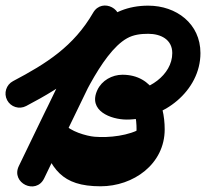

<svg xmlns="http://www.w3.org/2000/svg" viewBox="-25 -618 740 689"><path d="M68.8 -237.5C205.9 -309.6 317 -383.9 396.8 -521.9C413 -550 397.8 -576.4 375 -588.5C352.2 -600.6 321.7 -598.4 307.6 -569.2C219.3 -386.8 130.9 -204.4 42.6 -22C27.9 8.3 43.3 34.4 66 45.4C88.8 56.4 118.9 52.3 133.5 22C156.9 -26.5 180.3 -74.9 203.6 -123.4C248.4 -216 335.8 -427.3 430.7 -480.5C454.1 -493.7 480.5 -496.7 506.9 -496.7C551.1 -496.7 593.2 -476.9 593.2 -427.5C593.2 -347.7 504.5 -289.9 430 -289.9C423.5 -289.9 417 -290.4 410.6 -291.6C395.7 -294.4 412 -290.1 416.5 -276.9C418.2 -271.8 418.8 -267.3 418.4 -261.9C418 -260 417.7 -258.1 417.3 -256.1C416.9 -254.8 416.4 -253.6 415.9 -252.3C416.5 -253.5 412.2 -248.8 414.3 -248.8C460.5 -248.8 465 -188.4 465 -153.9C465 -85.6 396.7 -50.5 335.9 -50.5C243.4 -50.5 237.9 -91.5 212.5 -162.4C202.5 -190.2 171.9 -191.3 147.9 -179.2C123.9 -167.2 106.5 -142 122.9 -117.4C158.6 -63.7 244.8 -31.6 306.3 -26.7C306.3 -26.7 306.2 -26.7 306.1 -26.7C306 -26.7 305.9 -26.7 305.9 -26.7C378.7 -20.3 474.1 -33.5 537.2 -73C560.9 -87.8 568.1 -118.9 553.3 -142.6C538.5 -166.2 507.3 -173.4 483.6 -158.6C439.5 -130.9 365.3 -122.9 314.7 -127.3C314.7 -127.3 314.6 -127.3 314.5 -127.3C314.4 -127.3 314.3 -127.3 314.3 -127.3C285.4 -129.7 224.2 -147.4 207 -173.3C190.6 -198 163.2 -200.6 142.4 -190.2C121.6 -179.7 107.4 -156.2 117.4 -128.3C158.8 -12.8 194.2 50.5 336 50.5C453.2 50.5 566 -28.6 566 -153.9C566 -249 525 -349.8 414.4 -349.8C377.2 -349.8 340.3 -329.2 324.4 -294.9C289.7 -220.5 372.8 -188.9 430 -188.9C560.6 -188.9 694.3 -291.1 694.3 -427.5C694.3 -533.3 607.6 -597.7 507 -597.7C358.6 -597.7 287.1 -494.9 219.9 -376.4C181.3 -308.3 146.7 -237.8 112.7 -167.3C89.3 -118.9 65.9 -70.4 42.5 -22C27.9 8.3 43.3 34.5 66 45.5C88.7 56.5 118.8 52.3 133.4 22C221.8 -160.4 310.1 -342.8 398.5 -525.2C412.6 -554.4 398.5 -580.2 376.7 -591.8C354.9 -603.3 325.6 -600.6 309.3 -572.5C239.5 -451.7 141.6 -389.9 21.7 -326.8C-2.9 -313.9 -12.4 -283.3 0.6 -258.6C13.5 -234 44.1 -224.5 68.8 -237.5Z"/></svg>

Font: FRB American Cursive Guidelines Ultra
Style: Bold Italic
Weight: 1000
Italic angle: -25°
Version: Version 2.0;Modular Font Editor K font №1